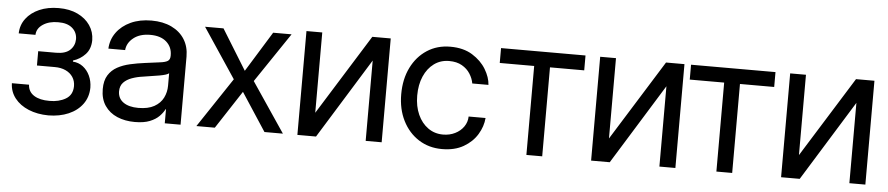

<svg xmlns="http://www.w3.org/2000/svg" viewBox="-37 -763 4593 993"><g transform="rotate(5 2259.0 -267.0)"><path d="M27.3 -137.7H116.2Q118.2 -101.1 148.4 -82Q178.7 -63 228.5 -63.5Q277.3 -63 312.7 -83.7Q348.1 -104.5 348.6 -150.4Q348.6 -177.2 335.2 -197.5Q321.8 -217.8 297.6 -229Q273.4 -240.2 241.2 -240.2H148.4V-314.5H241.2Q289.6 -314.5 313.5 -336.9Q337.4 -359.4 337.9 -393.6Q337.4 -429.2 311.5 -451.2Q285.6 -473.1 239.3 -472.7Q191.4 -473.1 159.7 -451.9Q127.9 -430.7 127 -397.5H40Q41 -440.9 66.2 -474.4Q91.3 -507.8 135 -526.9Q178.7 -545.9 235.4 -545.9Q292 -545.9 333.5 -526.1Q375 -506.3 398.2 -472.4Q421.4 -438.5 421.9 -395.5Q421.4 -350.1 395.5 -322Q369.6 -293.9 332 -282.2V-276.4Q361.8 -274.4 384.5 -257.1Q407.2 -239.7 420.2 -211.9Q433.1 -184.1 433.6 -150.4Q433.1 -101.1 406.5 -64.7Q379.9 -28.3 334 -8.5Q288.1 11.2 229.5 11.7Q171.9 11.2 126.5 -7.6Q81.1 -26.4 54.7 -60.1Q28.3 -93.8 27.3 -137.7Z M677.7 6.8Q626.5 6.8 585.9 -10.5Q545.4 -27.8 521.7 -62.5Q498 -97.2 498 -148.4Q498 -192.9 515.4 -220.7Q532.7 -248.5 561.8 -264.4Q590.8 -280.3 627.7 -288.6Q664.6 -296.9 703.1 -301.8Q752.4 -308.6 780.8 -312Q809.1 -315.4 821 -323.2Q833 -331.1 833 -350.6V-353.5Q833 -395.5 803 -422.4Q772.9 -449.2 718.8 -449.2Q665 -449.2 632.1 -423.1Q599.1 -397 595.7 -359.4H508.8Q511.2 -406.7 538.1 -443.6Q564.9 -480.5 611.3 -502Q657.7 -523.4 718.8 -523.4Q778.8 -523.4 823 -502.2Q867.2 -481 891.1 -442.9Q915 -404.8 915 -353.5V0H833V-73.2H831.1Q821.8 -54.7 803.7 -36.1Q785.6 -17.6 755.1 -5.4Q724.6 6.8 677.7 6.8ZM689.5 -67.4Q740.2 -67.4 772 -85.2Q803.7 -103 818.4 -132.3Q833 -161.6 833 -195.3V-259.8Q823.7 -251 783.7 -243.9Q743.7 -236.8 699.2 -230.5Q669.4 -226.6 642.8 -217Q616.2 -207.5 599.6 -190.2Q583 -172.9 583 -143.6Q583.5 -107.4 611.8 -87.4Q640.1 -67.4 689.5 -67.4Z M1092.8 -515.6 1221.7 -306.6 1350.6 -515.6H1446.3L1272.5 -257.8L1446.3 0H1350.6L1221.7 -197.3L1092.8 0H997.1L1168.9 -257.8L997.1 -515.6Z M1603.5 -122.1 1863.3 -539.1H1959V0H1876V-417L1618.2 0H1521.5V-539.1H1603.5Z M2272.5 7.8Q2204.1 7.8 2151.1 -26.1Q2098.1 -60.1 2068.1 -119.9Q2038.1 -179.7 2038.1 -256.8Q2038.1 -335 2067.6 -395Q2097.2 -455.1 2149.7 -489.3Q2202.1 -523.4 2270.5 -523.4Q2338.4 -523.4 2384.8 -494.6Q2431.2 -465.8 2456.1 -424.3Q2481 -382.8 2483.4 -343.8H2399.4Q2395 -369.6 2379.6 -393.8Q2364.3 -418 2337.2 -433.6Q2310.1 -449.2 2270.5 -449.2Q2226.1 -449.2 2192.4 -424.6Q2158.7 -399.9 2139.9 -356.7Q2121.1 -313.5 2121.1 -256.8Q2121.1 -201.2 2140.4 -158.4Q2159.7 -115.7 2193.6 -91.6Q2227.5 -67.4 2271.5 -67.4Q2305.7 -67.4 2333.7 -81.3Q2361.8 -95.2 2378.4 -119.1Q2395 -143.1 2395.5 -171.9H2483.4Q2480 -127.9 2455.1 -86.7Q2430.2 -45.4 2384.3 -18.8Q2338.4 7.8 2272.5 7.8Z M2531.7 -461.9V-539.1H2970.2V-461.9H2792.5V0H2710.4V-461.9Z M3128.4 -122.1 3388.2 -539.1H3483.9V0H3400.9V-417L3143.1 0H3046.4V-539.1H3128.4Z M3518.1 -461.9V-539.1H3956.5V-461.9H3778.8V0H3696.8V-461.9Z M4114.7 -122.1 4374.5 -539.1H4470.2V0H4387.2V-417L4129.4 0H4032.7V-539.1H4114.7Z"/></g></svg>

Font: Inter Display V
Style: Regular
Weight: 400
Designer: Rasmus Andersson
Foundry: rsms
Version: Version 3.015;git-src